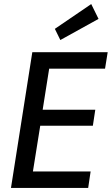

<svg xmlns="http://www.w3.org/2000/svg" viewBox="-20 -925 551 945"><path d="M142 -81H426L414 0H34L139 -668H510L497 -587H222L190 -385H449L437 -306H178ZM465 -832 277 -728 250 -783 429 -905Z"/></svg>

Font: Rambla
Style: Italic
Weight: 400
Italic angle: -12°
Designer: Martin Sommaruga
Foundry: Martin Sommaruga
Version: Version 1.001